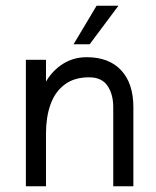

<svg xmlns="http://www.w3.org/2000/svg" viewBox="-20 -648 544 668"><path d="M70 -440H140V-364Q162 -402 198.5 -425.5Q235 -449 282 -449Q359 -449 401.5 -403.5Q444 -358 444 -275V0H374V-275Q374 -320 354 -349.5Q334 -379 290 -379Q238 -379 204.5 -353.5Q171 -328 155.5 -284Q140 -240 140 -184V0H70ZM316 -628H392L292 -494H236Z"/></svg>

Font: Teachers[wght]
Style: Regular
Weight: 400
Designer: Alfredo Marco Pradil & Chank Diesel
Version: Version 1.000;Glyphs 3.1.2 (3151)